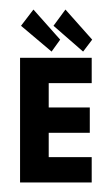

<svg xmlns="http://www.w3.org/2000/svg" viewBox="-20 -382 234 402"><path d="M173 -299 117 -362 92 -328 154 -274ZM106 -299 50 -362 24 -328 88 -274ZM172 -261H22V0H172V-53H82V-104H168V-157H82V-208H172Z"/></svg>

Font: Hussar Tani
Style: Dwa
Weight: 700
Foundry: Cannot Into Space Fonts
Version: Version 0.92